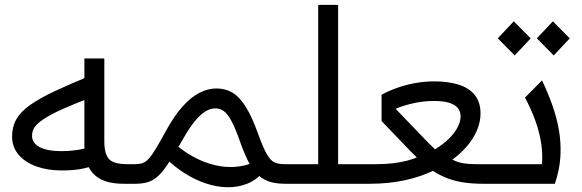

<svg xmlns="http://www.w3.org/2000/svg" viewBox="-20 -760 2408 794"><path d="M235.2 -55.1Q176.6 -55.1 130.1 -71.9Q83.6 -88.8 56.8 -120.2Q30 -151.7 30 -195.7Q30 -236 47.8 -267.1Q65.6 -298.2 104.6 -325.9Q143.6 -353.5 206.4 -383Q269.2 -412.5 358.9 -449.2L376.2 -364.8Q293.8 -333.5 242 -310.3Q190.1 -287.1 161.8 -268.4Q133.4 -249.7 122.9 -233.4Q112.4 -217 112.4 -199Q112.4 -168.6 144 -151.7Q175.5 -134.9 235.2 -134.9Q264.9 -134.9 295.6 -139.2Q326.2 -143.6 361.6 -154.9L381.5 -81.1Q344.9 -66.1 311.5 -60.6Q278.2 -55.1 235.2 -55.1ZM493.6 0Q430.3 0 394.5 -20Q358.7 -39.9 343.8 -75.8Q329 -111.6 329 -157.9V-518.3H411.4V-175.2Q411.4 -124.8 430.1 -102.9Q448.8 -81.1 506.8 -81.1H537.4V0Z M537 0V-81.1H539Q556.6 -81.1 569.6 -85.6Q582.6 -90.1 595.4 -104.1Q608.3 -118.1 624.6 -145.3Q641 -172.5 666 -218.3Q700.3 -280.9 734.8 -319.4Q769.3 -357.9 804.4 -376Q839.6 -394.2 874.9 -394.2Q912.6 -394.2 942 -376.4Q971.5 -358.5 997.3 -316.7Q1023.2 -274.9 1048.8 -202.6Q1069.2 -146.5 1084.5 -120.7Q1099.8 -94.8 1116.2 -87.9Q1132.5 -81.1 1157.1 -81.1H1160.1V0H1157.1Q1107.6 0 1074.6 -17.1Q1041.7 -34.3 1018.5 -71.8Q995.4 -109.3 973.7 -171.4Q953.4 -230 936.8 -260.2Q920.3 -290.4 904.7 -301.1Q889 -311.8 869.6 -311.8Q850.2 -311.8 829.5 -299.3Q808.8 -286.8 785.8 -258.9Q762.8 -231.1 736.5 -184.4Q703.5 -127.4 680.5 -91.2Q657.5 -55 637.2 -35.2Q616.9 -15.3 594.1 -7.7Q571.3 0 539 0ZM1068 -48Q1038.6 -14.4 1000.3 0.5Q961.9 15.3 918.6 14.3Q875.3 13.3 830.6 -1.7Q786 -16.6 743.6 -43.6Q701.2 -70.6 664.5 -106.7L711.1 -158.5Q746.5 -129.1 785.9 -108.4Q825.3 -87.7 866.5 -77.6Q907.7 -67.4 949.6 -69.8Q991.4 -72.2 1032 -89.3Z M1348.2 -81.1H1468.2V0H1348.2ZM1160 0V-81.1H1295.8V-740H1378.2V0Z M1979.5 0Q1935.8 0 1900.7 -5Q1865.6 -10 1836.2 -20.5Q1806.9 -31.1 1780.8 -46.9Q1754.7 -62.7 1729.3 -85.2Q1704 -107.7 1676.4 -136L1558 -259.4V-368.1Q1588 -384.8 1623.5 -397.1Q1659 -409.5 1697.3 -416.5Q1735.7 -423.5 1775 -423.5Q1835.3 -423.5 1878.3 -409.5Q1921.2 -395.5 1944.2 -366Q1967.2 -336.5 1967.2 -290.9Q1967.2 -255.6 1952.4 -220.9Q1937.5 -186.3 1911.3 -155.6Q1885.1 -124.9 1850.7 -99.9Q1872.1 -88.8 1894.8 -85Q1917.6 -81.1 1947 -81.1H2037.2V0ZM1468 0V-81.1H1536.7Q1572.2 -81.1 1603.2 -84.6Q1634.3 -88.1 1662.1 -95.1Q1689.8 -102.2 1713.5 -112.6L1781 -58.4Q1722.6 -29.3 1654.6 -14.7Q1586.6 0 1508.9 0ZM1779 -142.5Q1813.7 -163.8 1837.2 -187.2Q1860.7 -210.6 1872.8 -234.3Q1884.8 -258 1884.8 -279Q1884.8 -299.3 1873.3 -313.4Q1861.7 -327.4 1837.7 -334.9Q1813.7 -342.4 1775 -342.4Q1731.6 -342.4 1690.2 -333.2Q1648.8 -324 1616.2 -310L1729.6 -191.9Q1742.9 -177.9 1755.4 -165.5Q1768 -153.2 1779 -142.5Z M2037 0V-81.1H2221.4Q2224.8 -128.1 2217.1 -173Q2209.5 -217.9 2193 -263.3Q2176.5 -308.7 2151.1 -356.5L2221.5 -427.5Q2245.6 -377.2 2263.7 -326.3Q2281.9 -275.5 2291.2 -222.7Q2300.5 -169.8 2297.6 -114.4Q2294.6 -58.9 2274.6 0ZM2108.4 -530.8 2038.5 -601.4 2104.7 -671.9 2174.6 -601.4ZM2269.9 -530.8 2200.1 -601.4 2266.3 -671.9 2336.1 -601.4Z"/></svg>

Font: Lexend Medium
Style: Regular
Weight: 500
Designer: Bonnie Shaver-Troup, Thomas Jockin
Foundry: Lexend
Version: Version 1.005